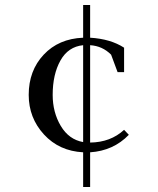

<svg xmlns="http://www.w3.org/2000/svg" viewBox="-20 -603 631 769"><path d="M95 -223Q95 -320 155 -384Q215 -448 313 -452V-583H341V-452Q423 -447 477 -412V-314H451L425 -384Q390 -419 341 -422V-32Q423 -33 477 -83L496 -63Q434 1 341 7V146H313V7Q217 2 156 -64.5Q95 -131 95 -223ZM191 -223Q191 -153 223.5 -98.5Q256 -44 313 -34V-422Q253 -416 222 -360.5Q191 -305 191 -223Z"/></svg>

Font: Dihjauti
Style: Bold
Weight: 700
Designer: T. Christopher White
Version: Version 3.0.0